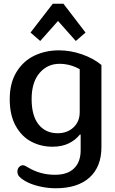

<svg xmlns="http://www.w3.org/2000/svg" viewBox="-20 -770 616 1026"><path d="M143 -596 262 -750H319L437 -596L385 -551L290 -658L195 -551ZM112 196Q92 184 82.5 173Q73 162 73 147Q73 132 82 122.5Q91 113 103 113Q108 113 115 116.5Q122 120 132 126Q196 164 274 164Q341 164 376 129.5Q411 95 411 33V-51H407Q383 -21 346.5 -3.5Q310 14 261 14Q198 14 146.5 -13.5Q95 -41 63.5 -98Q32 -155 32 -240Q32 -326 68 -385Q104 -444 163.5 -472.5Q223 -501 295 -501Q356 -501 417 -480Q478 -459 522 -423V16Q522 121 458.5 178.5Q395 236 278 236Q232 236 187 225Q142 214 112 196ZM406 -171V-400Q384 -413 356 -421Q328 -429 298 -429Q233 -429 191 -379.5Q149 -330 149 -241Q149 -151 186.5 -104.5Q224 -58 288 -58Q339 -58 372.5 -89Q406 -120 406 -171Z"/></svg>

Font: MaitreeSemiBold
Style: Regular
Weight: 600
Designer: CadsonDemak Team
Foundry: CadsonDemak
Version: Version 1.000